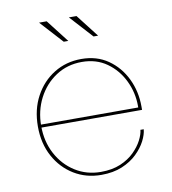

<svg xmlns="http://www.w3.org/2000/svg" viewBox="-83 -810 798 891"><g transform="rotate(-10 316.0 -365.0)"><path d="M83 -256V-270H552L545.5 -269Q545.5 -272 545.5 -273.5Q545.5 -275 545.5 -277Q545.5 -340 518.2 -396.5Q491 -453 441.5 -488.2Q392 -523.5 324 -523.5Q255 -523.5 201.5 -488.2Q148 -453 117.5 -394Q87 -335 87 -263.5Q87 -190.5 118 -132Q149 -73.5 202.8 -39.5Q256.5 -5.5 323.5 -5.5Q377 -5.5 416.2 -22.2Q455.5 -39 481.5 -64.8Q507.5 -90.5 521.5 -117.8Q535.5 -145 537.5 -166H553Q551 -141.5 535.8 -111.8Q520.5 -82 492.2 -54.5Q464 -27 421.8 -9.2Q379.5 8.5 323.5 8.5Q252 8.5 195 -26.2Q138 -61 104.8 -122.2Q71.5 -183.5 71.5 -263.5Q71.5 -343.5 104.8 -405.2Q138 -467 195 -502.2Q252 -537.5 324 -537.5Q396.5 -537.5 449.5 -500.8Q502.5 -464 531.8 -403.5Q561 -343 561 -272Q561 -268.5 561 -264Q561 -259.5 561 -256ZM420 -630.5H398.5L301 -737.5H337ZM279.5 -630.5H258L160.5 -737.5H196.5Z"/></g></svg>

Font: Epilogue Thin
Style: Regular
Weight: 250
Designer: Tyler Finck
Foundry: Etcetera Type Co
Version: Version 2.111